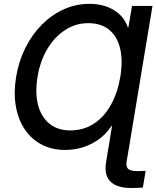

<svg xmlns="http://www.w3.org/2000/svg" viewBox="-20 -758 802 985"><path d="M762.2 -727.5 641.6 0H536.6L554.7 -112.3H552.2Q515.1 -54.7 451.9 -21.7Q388.7 11.2 314 11.2Q246.1 11.2 193.6 -16.4Q141.1 -43.9 107.2 -94.2Q73.2 -144.5 61.3 -212.9Q49.3 -281.2 62.5 -362.3Q75.7 -443.4 110.1 -512.2Q144.5 -581.1 194.8 -631.6Q245.1 -682.1 307.4 -710.2Q369.6 -738.3 438.5 -738.3Q512.7 -738.3 565.2 -705.6Q617.7 -672.9 635.7 -617.7H638.7L657.2 -727.5ZM340.3 -88.9Q408.7 -88.9 461.7 -123.5Q514.6 -158.2 549.1 -220.2Q583.5 -282.2 597.2 -363.8Q610.8 -445.3 596.7 -507.3Q582.5 -569.3 541.3 -604.2Q500 -639.2 432.1 -639.2Q368.2 -639.2 314.2 -604.2Q260.3 -569.3 223.1 -507.3Q186 -445.3 172.4 -363.3Q159.2 -280.3 175.5 -218.5Q191.9 -156.7 234.4 -122.8Q276.9 -88.9 340.3 -88.9ZM652.8 206.5Q579.1 206.5 546.1 172.9Q513.2 139.2 524.4 72.8L536.1 0H641.6L629.4 71.8Q625.5 97.2 637.5 108.4Q649.4 119.6 682.6 119.6Q691.9 119.6 705.1 119.4Q718.3 119.1 727.1 118.7L712.9 204.1Q701.7 205.1 686.8 205.8Q671.9 206.5 652.8 206.5Z"/></svg>

Font: Inter 24pt Medium
Style: Italic
Weight: 500
Italic angle: -9.3988°
Designer: Rasmus Andersson
Foundry: rsms
Version: Version 4.001;git-66647c0bb